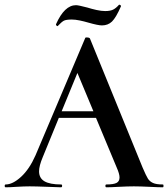

<svg xmlns="http://www.w3.org/2000/svg" viewBox="-32 -796 715 816"><path d="M660 0Q642 0 604 -2Q562 -4 537 -4Q511 -4 473 -2Q437 0 420 0Q416 0 416 -6Q416 -12 420 -12Q450 -12 463 -18.5Q476 -25 476 -42Q476 -57 464 -84L376 -295H218L150 -129Q134 -91 134 -68Q134 -39 157 -25.5Q180 -12 228 -12Q232 -12 232 -6Q232 0 227 0Q214 0 170 -2Q120 -4 94 -4Q70 -4 38 -2Q10 0 -8 0Q-12 0 -12 -6Q-12 -12 -8 -12Q22 -12 57.5 -44.5Q93 -77 119 -136L330 -634Q330 -637 337 -637Q346 -637 350 -633L574 -84Q589 -49 596.5 -37Q604 -25 618 -18.5Q632 -12 660 -12Q663 -12 663 -6Q663 0 660 0ZM230 -323H365L297 -486ZM212 -685Q210 -685 207.5 -688Q205 -691 206 -693Q242 -774 291 -774Q301 -774 339 -764Q358 -758 378.5 -753.5Q399 -749 415 -749Q436 -749 448.5 -755Q461 -761 474 -776H475Q478 -776 480.5 -773.5Q483 -771 482 -769Q461 -721 444 -704.5Q427 -688 401 -688Q385 -688 343 -700Q326 -705 307 -709Q288 -713 273 -713Q248 -713 238.5 -707.5Q229 -702 214 -686Q214 -685 212 -685Z"/></svg>

Font: Cormorant Upright
Style: Bold
Weight: 700
Designer: Christian Thalmann (Catharsis Fonts)
Foundry: Catharsis Fonts
Version: Version 3.302